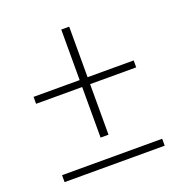

<svg xmlns="http://www.w3.org/2000/svg" viewBox="-105 -638 682 728"><g transform="rotate(-20 236.0 -274.0)"><path d="M220 -112V-316H34V-344H220V-548H252V-344H438V-316H252V-112ZM34 0V-28H438V0Z"/></g></svg>

Font: Source Sans 3 ExtraLight ExtraLight
Style: Regular
Weight: 250
Version: Version 3.052;hotconv 1.1.0;makeotfexe 2.6.0